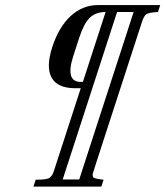

<svg xmlns="http://www.w3.org/2000/svg" viewBox="-20 -606 640 743"><path d="M286.6 88.4 497.1 -559.6H433.1L222.7 88.4ZM264.2 -391.1Q231 -289.1 292 -289.1H300.8L388.7 -559.6Q350.1 -559.6 327.1 -537.1Q304.2 -514.6 286.1 -458.5ZM372.1 116.2H109.4L118.2 89.4H121.1Q164.1 89.4 172.9 81.3Q181.6 73.2 184.8 65.7Q188 58.1 200.7 18.1L292.5 -264.6H271.5Q202.1 -264.6 179.7 -305.7Q157.2 -346.7 182.4 -424.1Q207.5 -501.5 253.4 -543.9Q299.3 -586.4 359.9 -586.4H600.1L591.3 -559.6Q557.1 -557.6 547.1 -551.5Q537.1 -545.4 529.3 -521L354 18.6Q340.8 58.6 339.1 65.9Q337.4 73.2 340.6 79.6Q343.8 85.9 380.9 89.4Z"/></svg>

Font: RIT Rachana
Style: Italic
Weight: 400
Designer: Hussain KH
Version: 1.5.2